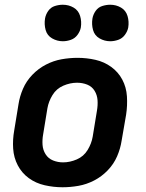

<svg xmlns="http://www.w3.org/2000/svg" viewBox="-20 -782 616 810"><path d="M244 8Q277 8 311 2Q345 -4 377 -20.5Q409 -37 434.5 -63.5Q460 -90 474 -122.5Q488 -155 493 -188L512 -298Q518 -337 515.5 -375.5Q513 -414 496 -446Q479 -478 449.5 -499.5Q420 -521 383 -529.5Q346 -538 307 -538Q274 -538 240 -532Q206 -526 174 -509.5Q142 -493 116.5 -466.5Q91 -440 77 -407.5Q63 -375 58 -342L40 -232Q33 -193 35.5 -155Q38 -117 55 -84.5Q72 -52 101.5 -30.5Q131 -9 168.5 -0.5Q206 8 244 8ZM246 -97Q224 -97 204 -105Q184 -113 172.5 -131Q161 -149 159.5 -171Q158 -193 162 -215L180 -325Q185 -354 201.5 -381Q218 -408 247 -420.5Q276 -433 305 -433Q328 -433 348 -425Q368 -417 379 -399Q390 -381 391.5 -359.5Q393 -338 389 -315L371 -205Q366 -176 349.5 -149Q333 -122 304 -109.5Q275 -97 246 -97ZM445 -608Q462 -608 479 -614Q496 -620 507 -635Q518 -650 521 -666Q525 -691 518 -714.5Q511 -738 490.5 -750Q470 -762 445 -762Q428 -762 411 -756.5Q394 -751 383.5 -736Q373 -721 370 -704Q366 -679 372.5 -655.5Q379 -632 400 -620Q421 -608 445 -608ZM245 -608Q262 -608 279 -614Q296 -620 307 -635Q318 -650 321 -666Q325 -691 318 -714.5Q311 -738 290.5 -750Q270 -762 245 -762Q228 -762 211 -756.5Q194 -751 183.5 -736Q173 -721 170 -704Q166 -679 172.5 -655.5Q179 -632 200 -620Q221 -608 245 -608Z"/></svg>

Font: Iosevka Sparkle
Style: Bold Italic
Weight: 700
Italic angle: -9°
Designer: Belleve Invis
Foundry: Belleve Invis
Version: Version 4.5.0; ttfautohint (v1.8.3)